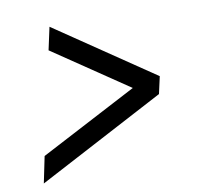

<svg xmlns="http://www.w3.org/2000/svg" viewBox="-67 -621 713 691"><g transform="rotate(-10 290.0 -276.0)"><path d="M39 0 59 -97 414 -283 139 -469 157 -552 517 -308 503 -245Z"/></g></svg>

Font: Sometype Mono Medium
Style: Italic
Weight: 500
Italic angle: -12°
Monospace: yes
Designer: Ryoichi Tsunekawa
Foundry: Dharma Type
Version: Version 1.000; ttfautohint (v1.8.3)